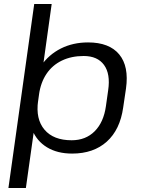

<svg xmlns="http://www.w3.org/2000/svg" viewBox="-20 -760 707 960"><path d="M340.7 7.9Q266.6 7.9 215 -23.5Q163.4 -54.8 140.6 -112Q117.8 -169.1 127.9 -246.8L135.3 -298.4Q146.5 -375.3 185.2 -431.2Q223.9 -487 284.4 -517.5Q345 -547.9 420.3 -547.9Q526.4 -547.9 576 -488.1Q625.5 -428.3 610 -317.6L595.9 -222.4Q580.4 -111.7 514 -51.9Q447.5 7.9 340.7 7.9ZM151.1 -740H238.4L187 -371.6L109.4 180H22.1ZM338.3 -58.7Q408.6 -58.7 453.5 -103.8Q498.3 -149 509.5 -228.6L520.9 -309.2Q532.8 -390.5 500.1 -435.3Q467.5 -480 398.2 -480Q336.9 -480 289.2 -457Q241.5 -434 212.4 -390.6Q183.3 -347.3 174.9 -286.6L170.5 -255.7Q157.6 -164.6 202.5 -111.6Q247.3 -58.7 338.3 -58.7Z"/></svg>

Font: Pathway Extreme 8pt Thin 12pt
Style: Italic
Weight: 100
Italic angle: -8°
Version: Version 1.001;gftools[0.9.26]